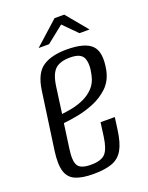

<svg xmlns="http://www.w3.org/2000/svg" viewBox="-126 -704 600 779"><g transform="rotate(-20 174.0 -314.0)"><path d="M140.6 10.2Q93.3 10.2 64.7 -1.8Q36.1 -13.7 26.3 -44.6Q16.5 -75.5 24.4 -133.1L59.4 -381.5Q69.7 -452 107.3 -477Q145 -502 210 -502Q289.5 -502 318.6 -472Q347.7 -442 333.2 -367.9Q324.3 -323.9 295.5 -296.8Q266.8 -269.7 229.3 -254.8Q191.9 -239.8 156.1 -233.5Q120.4 -227.1 98.2 -225L83.5 -119.1Q76.2 -68.5 88.3 -48.5Q100.3 -28.6 144.5 -28.6Q188.8 -28.6 206.6 -47.8Q224.3 -67.1 231.2 -117.7L239.3 -177.6H300.7L293.7 -125.6Q286.5 -71.2 269.8 -41.9Q253.1 -12.6 222.2 -1.2Q191.2 10.2 140.6 10.2ZM104.1 -262.3Q123.8 -264.4 149.5 -269.5Q175.2 -274.5 200.4 -286Q225.5 -297.5 244.5 -317.5Q263.5 -337.6 270 -369Q280.6 -413.8 270.2 -440.2Q259.8 -466.7 212.7 -466.7Q169 -466.7 147.9 -447.2Q126.8 -427.6 119.6 -375.8ZM106.1 -546.4 208.3 -638.2H250L326.1 -546.4H282.4L224.5 -604.8L151.1 -546.4Z"/></g></svg>

Font: Alumni Sans Thin
Style: Italic
Weight: 100
Italic angle: -8°
Designer: Robert E. Leuschke
Foundry: Robert E. Leuschke
Version: Version 1.016